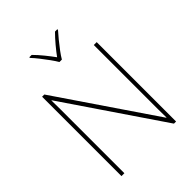

<svg xmlns="http://www.w3.org/2000/svg" viewBox="-262 -1085 1221 1221"><g transform="rotate(-45 349.0 -474.5)"><path d="M594 0H575L130 -655H128Q129 -612 129 -577Q129 -542 129 -502V0H103V-714H123L567 -61H569Q568 -99 568 -138Q568 -177 568 -211V-714H594ZM337 -792Q325 -813 305 -840.5Q285 -868 263.5 -895.5Q242 -923 223 -943V-949H244Q272 -921 299.5 -887Q327 -853 348 -824Q369 -853 397.5 -887Q426 -921 454 -949H475V-943Q457 -923 434.5 -895.5Q412 -868 391.5 -840.5Q371 -813 359 -792Z"/></g></svg>

Font: Noto Sans Myanmar UI Thin
Style: Regular
Weight: 100
Designer: Monotype Design Team
Foundry: Monotype Imaging Inc.
Version: Version 2.103; ttfautohint (v1.8.4.7-5d5b)